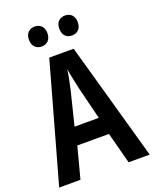

<svg xmlns="http://www.w3.org/2000/svg" viewBox="-165 -1002 879 1094"><g transform="rotate(-20 275.0 -455.0)"><path d="M126 -850C126 -810 150 -789 182 -789C214 -789 238 -810 238 -850C238 -889 214 -910 182 -910C150 -910 126 -890 126 -850ZM310 -850C310 -810 333 -789 366 -789C398 -789 422 -810 422 -850C422 -889 398 -910 366 -910C334 -910 310 -890 310 -850ZM421 0H549L348 -715H200L0 0H129L179 -190H371ZM299 -493 348 -296H201L250 -494C259 -533 269 -581 274 -618C279 -584 291 -531 299 -493Z"/></g></svg>

Font: Noto Sans Khmer Condensed SemiBold
Style: Regular
Weight: 600
Width: 3
Designer: Danh Hong and the Monotype Design Team
Foundry: Monotype Imaging Inc.
Version: Version 2.004